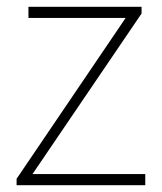

<svg xmlns="http://www.w3.org/2000/svg" viewBox="-20 -547 478 567"><path d="M29 0H409V-33H76L398 -507V-527H64V-494H351L29 -19Z"/></svg>

Font: Noto Sans JP Thin
Style: Regular
Weight: 100
Designer: Ryoko NISHIZUKA 西塚涼子 (kana, bopomofo & ideographs); Paul D. Hunt (Latin, Greek & Cyrillic); Sandoll Communications 산돌커뮤니
Foundry: Adobe
Version: Version 2.004;hotconv 1.0.118;makeotfexe 2.5.65603